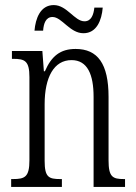

<svg xmlns="http://www.w3.org/2000/svg" viewBox="-20 -737 536 757"><path d="M309 -606C361 -606 381 -657 385 -707H352C349 -679 340 -653 313 -653C274 -653 244 -717 192 -717C139 -717 120 -664 116 -616H150C152 -645 161 -670 187 -670C224 -670 255 -606 309 -606ZM24 0H224V-31H218C172 -31 156 -38 156 -103V-326C156 -433 193 -500 262 -500C325 -500 349 -443 349 -355V0H473V-31H469C424 -31 408 -39 408 -105V-355C408 -486 365 -544 278 -544C218 -544 183 -516 157 -456H153L147 -536H27V-505H32C78 -505 96 -497 96 -433V-105C96 -39 78 -31 31 -31H24Z"/></svg>

Font: Noto Serif Hebrew ExtraCondensed Light
Style: Regular
Weight: 300
Width: 2
Designer: Monotype Design Team
Foundry: Monotype Imaging Inc.
Version: Version 2.004